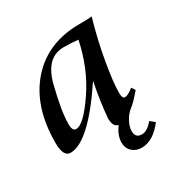

<svg xmlns="http://www.w3.org/2000/svg" viewBox="-148 -595 833 865"><g transform="rotate(-30 269.0 -162.5)"><path d="M131.3 -70.3Q169.9 -70.3 241.7 -175.3Q313.5 -280.3 340.8 -414.1Q298.8 -418 265.6 -418Q173.8 -418 142.8 -295.9Q111.8 -173.8 111.8 -106.4Q111.8 -70.3 131.3 -70.3ZM346.2 150.4Q315.9 150.4 296.4 132.3Q276.9 114.3 276.9 84.5Q276.9 48.3 305.7 9.3Q278.8 4.4 278.8 -41Q285.6 -122.1 305.2 -220.7Q151.4 9.8 56.2 9.8Q18.6 9.8 18.6 -63Q18.6 -251.5 116.2 -362.1Q213.9 -472.7 379.9 -472.7Q429.7 -472.7 444.8 -475.1Q414.6 -371.6 397 -269.8Q379.4 -168 379.4 -113.8Q379.4 -84.5 393.1 -84.5Q408.7 -84.5 438.5 -107.9L450.7 -88.9Q412.1 -43.5 392.6 -29.3Q373 -15.1 357.7 12Q342.3 39.1 342.3 63.5Q342.3 98.6 376 98.6Q404.3 98.6 433.6 62.5L457.5 82Q404.8 150.4 346.2 150.4Z"/></g></svg>

Font: Kelvinch
Style: Italic
Weight: 400
Italic angle: -10°
Designer: Paul James Miller
Foundry: High-Logic / Made with FontCreator
Version: Version 3.40;July 22, 2017;FontCreator 11.0.0.2388 64-bit